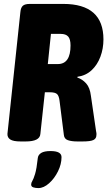

<svg xmlns="http://www.w3.org/2000/svg" viewBox="-20 -720 548 980"><path d="M85 2Q48 2 32.5 -8Q17 -18 18 -37L84 -658Q86 -681 96.5 -690.5Q107 -700 133 -700H303Q508 -700 508 -519Q508 -472 492.5 -430.5Q477 -389 447.5 -361.5Q418 -334 375 -328V-324Q400 -316 419.5 -294.5Q439 -273 444 -231L470 -53Q471 -47 472 -41.5Q473 -36 472 -30Q472 -13 457 -5.5Q442 2 402 2H375Q345 2 326.5 -4.5Q308 -11 306 -31L284 -205Q281 -231 271 -240Q261 -249 235 -249H209L186 -36Q183 2 111 2ZM224 -393H275Q340 -393 340 -488Q340 -520 328 -533.5Q316 -547 290 -547H240ZM176 240Q162 240 150.5 236.5Q139 233 139 222Q139 213 145 203.5Q151 194 159 168Q167 142 173 86Q175 70 190.5 60.5Q206 51 238 51Q294 51 294 82Q294 118 276 154.5Q258 191 230.5 215.5Q203 240 176 240Z"/></svg>

Font: Asap Condensed Condensed ExtraBold
Style: Italic
Weight: 800
Width: 3
Italic angle: -6°
Designer: Pablo Cosgaya
Foundry: Omnibus-Type
Version: Version 3.001; ttfautohint (v1.8.4.7-5d5b)